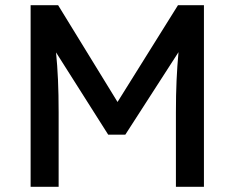

<svg xmlns="http://www.w3.org/2000/svg" viewBox="-20 -720 904 740"><path d="M98 0V-700H204L433 -327L666 -700H766V0H658V-287Q658 -354 660.5 -410Q663 -466 668 -519L463 -201H397L196 -518Q201 -468 203.5 -412.5Q206 -357 206 -287V0Z"/></svg>

Font: Lexend
Style: Regular
Weight: 400
Designer: Bonnie Shaver-Troup, Thomas Jockin
Foundry: Lexend
Version: Version 1.007; ttfautohint (v1.8.3)